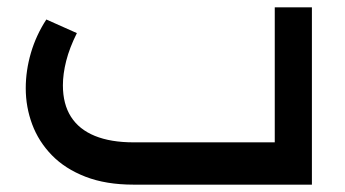

<svg xmlns="http://www.w3.org/2000/svg" viewBox="-20 -502 938 522"><path d="M343 0Q268 0 212.5 -21.5Q157 -43 121 -80Q85 -117 67.5 -164Q50 -211 50 -262Q50 -310 64 -358Q78 -406 106 -449L189 -412Q169 -372 160 -336.5Q151 -301 151 -270Q151 -219 173 -184.5Q195 -150 238 -132.5Q281 -115 343 -115H727V-482H828V0Z"/></svg>

Font: Alexandria
Style: Regular
Weight: 400
Designer: Mohamed Gaber
Foundry: Kief Type Foundry
Version: Version 5.100